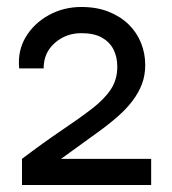

<svg xmlns="http://www.w3.org/2000/svg" viewBox="-20 -530 493 550"><path d="M260 -151 126 -54 119 -75H413V0H43V-75Q108 -124 158.5 -158Q209 -192 244 -219Q279 -246 297.5 -274Q316 -302 316 -339Q316 -367 305 -388.5Q294 -410 271.5 -422.5Q249 -435 213 -435Q169 -435 137 -407Q105 -379 105 -334H35Q30 -384 53.5 -423.5Q77 -463 119.5 -486.5Q162 -510 213 -510Q257 -510 291 -496.5Q325 -483 348.5 -460Q372 -437 384 -407Q396 -377 396 -344Q396 -314 386.5 -289Q377 -264 359.5 -241Q342 -218 317 -196Q292 -174 260 -151Z"/></svg>

Font: Syne
Style: Regular
Weight: 400
Designer: Lucas Descroix
Foundry: Bonjour Monde
Version: Version 2.200